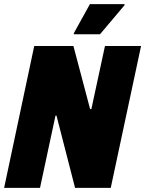

<svg xmlns="http://www.w3.org/2000/svg" viewBox="-20 -911 704 931"><path d="M0 0 146 -688H336L417 -382H423L489 -688H664L517 0H344L254 -350H249L174 0ZM338 -745V-750L416 -891H584V-886L465 -745Z"/></svg>

Font: Saira Semi Condensed ExtraBold
Style: Italic
Weight: 800
Width: 4
Italic angle: -12°
Designer: Hector Gatti with collaboration of the Omnibus-Type team
Foundry: Omnibus-Type
Version: Version 1.001; ttfautohint (v1.8)